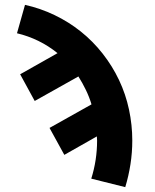

<svg xmlns="http://www.w3.org/2000/svg" viewBox="-20 -548 640 791"><path d="M496 223 356 188Q368 150 374 110.5Q380 71 380 31Q380 27 379.5 22.5Q379 18 379 14L245 90L184 -21L357 -118Q348 -148 334 -177Q320 -206 303 -233L123 -132L63 -242L217 -329Q180 -359 138 -379.5Q96 -400 50 -411L83 -528Q146 -514 204.5 -486Q263 -458 313 -418Q363 -378 403 -327Q443 -276 470.5 -218Q498 -160 511.5 -96.5Q525 -33 525 31Q525 80 517.5 128.5Q510 177 496 223Z"/></svg>

Font: Iosevka Etoile Heavy
Style: Regular
Weight: 900
Designer: Belleve Invis
Foundry: Belleve Invis
Version: Version 22.1.2; ttfautohint (v1.8.4)